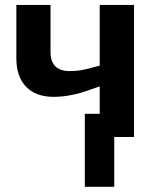

<svg xmlns="http://www.w3.org/2000/svg" viewBox="-20 -548 621 768"><path d="M437 0V199.2H319.3V-92.8H378.9V-202.6L336.9 -188Q261.7 -160.6 194.8 -160.6Q123.5 -160.6 84.5 -200.9Q45.4 -241.2 45.4 -314.5V-528.3H182.1V-339.8Q182.1 -263.7 259.3 -263.7Q281.7 -263.7 302.5 -266.8Q323.2 -270 378.9 -285.6V-528.3H516.1V0Z"/></svg>

Font: Liberation Sans
Style: Bold
Weight: 700
Designer: Steve Matteson
Foundry: Ascender Corporation
Version: Version 2.1.5